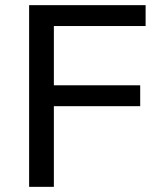

<svg xmlns="http://www.w3.org/2000/svg" viewBox="-20 -725 619 745"><path d="M93 0V-705H545V-624H189V-394H524V-313H189V0Z"/></svg>

Font: Nunito Sans 10pt Medium
Style: Regular
Weight: 500
Designer: Vernon Adams
Foundry: Vernon Adams
Version: Version 3.101;gftools[0.9.27]